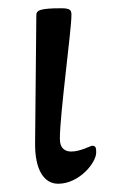

<svg xmlns="http://www.w3.org/2000/svg" viewBox="-20 -431 278 465"><path d="M121 14C171 14 213 -36 213 -62C213 -73 212 -78 203 -78C200 -78 174 -64 153 -64C139 -64 125 -70 125 -95C125 -155 153 -358 153 -394C153 -405 152 -411 129 -411C76 -411 68 -406 68 -394L65 -86C64 -19 87 14 121 14Z"/></svg>

Font: Garamond-Math
Style: Regular
Weight: 400
Version: Version 2019-08-16